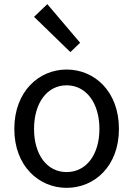

<svg xmlns="http://www.w3.org/2000/svg" viewBox="-20 -892 646 925"><path d="M301 13C435 13 553 -91 553 -271C553 -452 435 -557 301 -557C168 -557 49 -452 49 -271C49 -91 168 13 301 13ZM301 -63C207 -63 144 -146 144 -271C144 -396 207 -481 301 -481C395 -481 459 -396 459 -271C459 -146 395 -63 301 -63ZM319 -641 366 -686 208 -872 144 -811Z"/></svg>

Font: Noto Sans Japanese Regular
Style: Regular
Weight: 400
Designer: Ryoko NISHIZUKA (kana & ideographs); Paul D. Hunt (Latin, Greek & Cyrillic); Wenlong ZHANG (bopomofo); Sandoll Communica
Foundry: Adobe Systems Incorporated
Version: Version 1.000;PS 1;hotconv 1.0.78;makeotf.lib2.5.61930